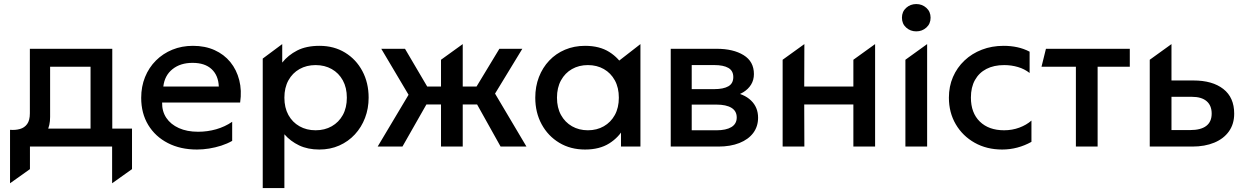

<svg xmlns="http://www.w3.org/2000/svg" viewBox="-20 -742 6307 972"><path d="M438.4 0V-404H233.7V-150Q233.7 -106.3 217.6 -77Q201.5 -47.7 173.5 -31.2Q145.4 -14.8 108.8 -9.9Q72.1 -4.9 30.8 -10V-84.8Q57.9 -82.5 80.8 -88.9Q103.7 -95.2 117.4 -114Q131.2 -132.8 131.2 -168.2V-495H548.4V0ZM30.8 185.8V-84.8L135.3 -72.4L147.3 -91H648.3V114.2L547.6 185.8V0H131.6V114.2Z M977.1 15Q893.2 15 829.7 -17.8Q766.1 -50.6 730.4 -109.4Q694.8 -168.3 694.8 -246.6Q694.8 -303.7 714.3 -351.9Q733.9 -400.1 769.3 -435.5Q804.8 -470.9 852.6 -490.5Q900.3 -510 956.9 -510Q1018.2 -510 1066.3 -488.3Q1114.4 -466.6 1146.2 -427.6Q1177.9 -388.6 1191.2 -336.3Q1204.6 -284.1 1195.7 -222.8H800.7Q799.8 -178.5 822 -145.3Q844.2 -112.2 885.5 -93.6Q926.8 -75 982.9 -75Q1030.4 -75 1074.7 -87.7Q1118.9 -100.4 1155.4 -125.4V-28.8Q1130.2 -14.4 1100.1 -4.7Q1069.9 4.9 1038.5 10Q1007 15 977.1 15ZM806.8 -304H1087.7Q1085.5 -360.1 1051.4 -391.9Q1017.3 -423.8 954.7 -423.8Q893.2 -423.8 853.3 -391.9Q813.4 -360.1 806.8 -304Z M1310.1 210V-445.4L1408.8 -518.8V-425.2Q1438.6 -462.8 1484.5 -486.4Q1530.4 -510 1597.9 -510Q1670.6 -510 1726.7 -475.8Q1782.8 -441.6 1814.5 -382.2Q1846.2 -322.8 1846.2 -247.5Q1846.2 -192.9 1828 -145.2Q1809.9 -97.6 1776.6 -61.6Q1743.3 -25.6 1697.6 -5.3Q1651.9 15 1596.4 15Q1538.4 15 1494.4 -5.9Q1450.4 -26.9 1419.7 -62.2V210ZM1577.8 -82.5Q1623.8 -82.5 1659.5 -102.8Q1695.2 -123 1715.6 -159.9Q1735.9 -196.9 1735.9 -247.5Q1735.9 -298.1 1715.5 -335.2Q1695.1 -372.3 1659.3 -392.4Q1623.6 -412.5 1577.8 -412.5Q1532 -412.5 1496.3 -392.4Q1460.6 -372.3 1440.1 -335.2Q1419.7 -298.1 1419.7 -247.5Q1419.7 -196.9 1440 -159.9Q1460.4 -123 1496.1 -102.8Q1531.8 -82.5 1577.8 -82.5Z M2212.6 0V-213.1H2076.8V-304.1H2212.6V-439.5L2322.6 -518.8V-304.1H2457.3V-213.1H2322.6V0ZM1891.9 0 2048.3 -262.2 1910.2 -495H2030.3L2166.9 -262.8L2017.4 0ZM2514.3 0 2367.6 -262.8 2508.1 -495H2624.3L2486.2 -268.1L2645.2 0Z M2941.8 15Q2868.1 15 2811.3 -19.2Q2754.4 -53.4 2722.1 -112.8Q2689.8 -172.2 2689.8 -247.5Q2689.8 -304 2708.3 -351.9Q2726.9 -399.9 2760.5 -435.3Q2794.1 -470.8 2840.4 -490.4Q2886.8 -510 2941.8 -510Q3015.2 -510 3064.4 -478.9Q3113.6 -447.9 3139.6 -399.1L3100.1 -363V-423.9L3222.2 -518.8V0H3123.8V-119.5L3139.6 -95.9Q3113.6 -47.1 3064.4 -16.1Q3015.2 15 2941.8 15ZM2956.3 -82.5Q3001.6 -82.5 3036.9 -102.8Q3072.2 -123 3092.6 -159.9Q3112.9 -196.9 3112.9 -247.5Q3112.9 -298.1 3092.6 -335.2Q3072.2 -372.3 3036.9 -392.4Q3001.6 -412.5 2956.3 -412.5Q2911.1 -412.5 2875.7 -392.4Q2840.4 -372.3 2820 -335.2Q2799.7 -298.1 2799.7 -247.5Q2799.7 -196.9 2820 -159.9Q2840.4 -123 2875.7 -102.8Q2911.1 -82.5 2956.3 -82.5Z M3375.6 0V-495H3608.4Q3692.1 -495 3744.4 -462.9Q3796.7 -430.8 3796.7 -367Q3796.7 -337 3782.4 -313.8Q3768.2 -290.6 3742.8 -275.1Q3717.4 -259.6 3683.9 -252.6L3680.7 -277Q3746.2 -267.8 3782 -233.3Q3817.8 -198.9 3817.8 -146.1Q3817.8 -101.7 3793.2 -68.8Q3768.5 -36 3723.2 -18Q3677.9 0 3616.4 0ZM3481.8 -82.4H3606.6Q3655.9 -82.4 3682.8 -98.7Q3709.7 -115.1 3709.7 -147.2Q3709.7 -179.8 3683.1 -196.1Q3656.5 -212.5 3606.6 -212.5H3467.7V-290.8H3596.3Q3642.1 -290.8 3667.2 -305.1Q3692.3 -319.4 3692.3 -351.9Q3692.3 -383.8 3667.3 -398.2Q3642.3 -412.6 3596.3 -412.6H3481.8Z M3942.1 0V-439.5L4052.1 -518.8L4051.4 -304.1H4300.2V-439.5L4410.2 -518.8V0H4300.2V-213.1H4051.4L4052.1 0Z M4563.6 0V-439.5L4673.6 -518.8V0ZM4618.6 -583.2Q4588.9 -583.2 4567.5 -602.4Q4546.1 -621.6 4546.1 -652.4Q4546.1 -683.1 4567.5 -702.3Q4588.9 -721.5 4618.6 -721.5Q4648.2 -721.5 4669.6 -702.3Q4691.1 -683.1 4691.1 -652.4Q4691.1 -621.6 4669.6 -602.4Q4648.2 -583.2 4618.6 -583.2Z M5053.6 15Q4975.2 15 4914.3 -19.3Q4853.4 -53.6 4818.6 -112.8Q4783.8 -172.1 4783.8 -247.5Q4783.8 -304.4 4804.4 -352.2Q4825.1 -400.1 4862.6 -435.5Q4900.1 -471 4950.7 -490.5Q5001.2 -510 5060.8 -510Q5097.4 -510 5130.1 -502.9Q5162.9 -495.8 5192.4 -480.4V-372.5Q5166.8 -392.8 5133.6 -402.6Q5100.3 -412.5 5063.6 -412.5Q5011.6 -412.5 4973.9 -393.1Q4936.2 -373.6 4915.7 -336.8Q4895.2 -300.1 4895.2 -248.1Q4895.2 -170.5 4940.4 -126.5Q4985.6 -82.5 5063.3 -82.5Q5104.2 -82.5 5140.4 -95.9Q5176.6 -109.4 5201.7 -131.6V-23.9Q5167.8 -4.9 5130.5 5Q5093.2 15 5053.6 15Z M5426.7 0V-404H5252.6L5275.1 -495H5699.6V-404H5536.7V0Z M5800.6 0V-439.5L5910.6 -518.8V-83.5H6004.9Q6059.2 -83.5 6086.6 -104.5Q6114.1 -125.5 6114.1 -166.9Q6114.1 -207.8 6088.5 -229.8Q6062.9 -251.9 6013.6 -251.9H5895.7V-334.6H6021.8Q6117.9 -334.6 6173 -291.6Q6228.1 -248.6 6228.1 -166.9Q6228.1 -114.4 6201.6 -77.1Q6175.2 -39.8 6127.4 -19.9Q6079.6 0 6015.6 0Z"/></svg>

Font: Geologica-Sharp
Style: Regular
Weight: 100
Designer: Sindre Bremnes, Frode Helland
Foundry: Monokrom Skriftforlag AS
Version: Version 1.010;gftools[0.9.28]